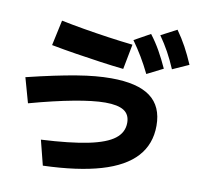

<svg xmlns="http://www.w3.org/2000/svg" viewBox="-97 -958 1193 1139"><g transform="rotate(10 500.0 -388.5)"><path d="M196 -72Q370 -81 477.5 -103Q585 -125 634 -163Q683 -201 683 -259Q683 -309 647 -332Q611 -355 535 -355Q498 -355 451 -349.5Q404 -344 347.5 -333.5Q291 -323 225 -307.5Q159 -292 83 -271L41 -421Q131 -443 204.5 -458.5Q278 -474 338.5 -484Q399 -494 449 -498.5Q499 -503 544 -503Q703 -503 780 -446Q857 -389 857 -272Q857 -161 788.5 -85.5Q720 -10 581.5 30.5Q443 71 234 78ZM604 -570Q538 -577 464 -587.5Q390 -598 313.5 -610Q237 -622 164 -636L197 -789Q260 -776 333.5 -763.5Q407 -751 483.5 -740Q560 -729 633 -721ZM744 -564Q718 -617 692 -660.5Q666 -704 634 -749L731 -803Q764 -760 790 -714Q816 -668 841 -613ZM889 -618Q866 -672 841.5 -716.5Q817 -761 786 -805L881 -855Q913 -810 938 -764Q963 -718 987 -662Z"/></g></svg>

Font: M PLUS 2 Thin ExtraBold
Style: Regular
Weight: 800
Version: Version 1.001